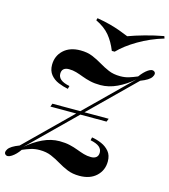

<svg xmlns="http://www.w3.org/2000/svg" viewBox="-167 -1043 1024 1163"><g transform="rotate(15 345.5 -461.5)"><path d="M162 -346 169 -366H522L514 -346ZM450 -212Q450 -212 452 -221.5Q454 -231 454 -231Q486 -226 515.5 -213Q545 -200 564.5 -176.5Q584 -153 584 -115Q584 -59 545 -22.5Q506 14 439 14Q396 14 363.5 0.5Q331 -13 302 -30.5Q273 -48 241.5 -61.5Q210 -75 168 -75Q139 -75 114.5 -67.5Q90 -60 62 -48Q40 -16 14 1Q-12 18 -26 5Q-38 -6 -24 -28Q-10 -50 43 -70L623 -640Q576 -599 524 -574.5Q472 -550 420 -550Q384 -550 356 -556.5Q328 -563 304.5 -572Q281 -581 259 -587.5Q237 -594 213 -594Q191 -594 179.5 -584Q168 -574 168 -554Q168 -533 185 -518.5Q202 -504 241 -496Q241 -496 238.5 -486.5Q236 -477 236 -477Q205 -483 175 -495.5Q145 -508 125.5 -532Q106 -556 106 -593Q106 -649 145 -685.5Q184 -722 251 -722Q294 -722 326.5 -708.5Q359 -695 388 -677.5Q417 -660 448.5 -646.5Q480 -633 522 -633Q551 -633 575.5 -640.5Q600 -648 628 -660Q651 -692 676 -709Q701 -726 716 -713Q728 -703 714 -680.5Q700 -658 647 -638L67 -68Q114 -109 166 -133.5Q218 -158 271 -158Q307 -158 335 -151.5Q363 -145 386.5 -136Q410 -127 432 -120.5Q454 -114 478 -114Q499 -114 511 -124Q523 -134 523 -154Q523 -175 506 -189.5Q489 -204 450 -212ZM501 -878Q544 -894 601 -910Q658 -926 718 -937L723 -923Q639 -898 567 -855.5Q495 -813 452 -768H434Q413 -821 382 -858.5Q351 -896 295 -923L299 -937Q347 -929 382 -919.5Q417 -910 445.5 -899.5Q474 -889 501 -878Z"/></g></svg>

Font: Playfair Display
Style: Bold Italic
Weight: 700
Italic angle: -14°
Designer: Claus Eggers Sørensen
Foundry: Claus Eggers Sørensen
Version: Version 1.203